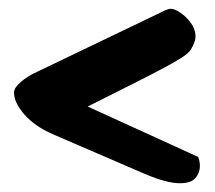

<svg xmlns="http://www.w3.org/2000/svg" viewBox="-20 -516 490 438"><path d="M370 -496Q378 -496 391.5 -487Q405 -478 415.5 -463.5Q426 -449 426 -433Q426 -430 425.5 -427Q425 -424 424 -421Q420 -410 415 -402.5Q410 -395 397.5 -386.5Q385 -378 360 -364.5Q335 -351 291.5 -329Q248 -307 180 -273L432 -158Q436 -149 436 -137Q436 -122 426 -110Q416 -98 390 -98Q376 -98 356.5 -103Q337 -108 311 -119L100 -210Q59 -228 35.5 -255Q12 -282 12 -305Q12 -316 27.5 -329Q43 -342 58 -349L358 -493Q361 -494 364 -495Q367 -496 370 -496Z"/></svg>

Font: Protest Riot
Style: Regular
Weight: 400
Designer: Octavio Pardo
Foundry: Ashler Design
Version: Version 2.005; ttfautohint (v1.8.4.7-5d5b)